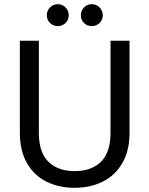

<svg xmlns="http://www.w3.org/2000/svg" viewBox="-20 -892 715 919"><path d="M166 -697V-256Q166 -163 211.5 -118Q257 -73 338 -73Q418 -73 463.5 -118Q509 -163 509 -256V-697H600V-257Q600 -170 565 -110.5Q530 -51 470.5 -22Q411 7 337 7Q263 7 203.5 -22Q144 -51 109.5 -110.5Q75 -170 75 -257V-697ZM257 -767Q235 -767 219.5 -782Q204 -797 204 -819Q204 -841 219.5 -856.5Q235 -872 257 -872Q278 -872 293.5 -856.5Q309 -841 309 -819Q309 -797 293.5 -782Q278 -767 257 -767ZM419 -767Q397 -767 382 -782Q367 -797 367 -819Q367 -841 382 -856.5Q397 -872 419 -872Q441 -872 456.5 -856.5Q472 -841 472 -819Q472 -797 456.5 -782Q441 -767 419 -767Z"/></svg>

Font: MSTAGE
Style: Regular
Weight: 400
Designer: Ninad Kale (Devanagari), Jonny Pinhorn (Latin)
Foundry: Indian Type Foundry
Version: 4.004